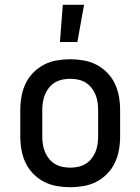

<svg xmlns="http://www.w3.org/2000/svg" viewBox="-20 -776 588 804"><path d="M274 8Q246 8 217.5 3Q189 -2 164 -15Q139 -28 119 -48.5Q99 -69 87 -94.5Q75 -120 70 -148Q65 -176 65 -205V-315Q65 -344 70 -372Q75 -400 87 -425.5Q99 -451 119 -471.5Q139 -492 164 -505Q189 -518 217.5 -523Q246 -528 274 -528Q302 -528 330.5 -523Q359 -518 384 -505Q409 -492 429 -471.5Q449 -451 461 -425.5Q473 -400 478 -372Q483 -344 483 -315V-205Q483 -176 478 -148Q473 -120 461 -94.5Q449 -69 429 -48.5Q409 -28 384 -15Q359 -2 330.5 3Q302 8 274 8ZM274 -74Q291 -74 307.5 -77.5Q324 -81 338 -89.5Q352 -98 362.5 -111Q373 -124 379.5 -139.5Q386 -155 388.5 -171.5Q391 -188 391 -205V-315Q391 -332 388.5 -348.5Q386 -365 379.5 -380.5Q373 -396 362.5 -409Q352 -422 338 -430.5Q324 -439 307.5 -442.5Q291 -446 274 -446Q257 -446 240.5 -442.5Q224 -439 210 -430.5Q196 -422 185.5 -409Q175 -396 168.5 -380.5Q162 -365 159.5 -348.5Q157 -332 157 -315V-205Q157 -188 159.5 -171.5Q162 -155 168.5 -139.5Q175 -124 185.5 -111Q196 -98 210 -89.5Q224 -81 240.5 -77.5Q257 -74 274 -74ZM231 -600 243 -756H332L304 -600Z"/></svg>

Font: Iosevka Semi-Condensed Medium
Style: Regular
Weight: 500
Monospace: yes
Designer: Belleve Invis
Foundry: Belleve Invis
Version: Version 27.3.5